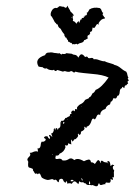

<svg xmlns="http://www.w3.org/2000/svg" viewBox="-20 -690 480 686"><path d="M78 -122Q80 -126 83 -129Q92 -136 86 -144Q91 -144 94 -145L101 -148Q110 -151 116 -148L115 -154L114 -160Q123 -158 125 -169L126 -177Q128 -183 129 -184Q133 -183 136 -184Q141 -186 142 -188Q144 -190 143 -193Q142 -195 137 -197Q138 -202 143 -203Q146 -204 151 -202Q151 -198 157 -193Q159 -197 159 -198L157 -202Q154 -206 156 -208Q159 -208 162 -205L164 -203L167 -200L166 -204L165 -207L163 -213Q164 -214 165 -214H167Q170 -217 172 -223V-228L174 -233L176 -228L178 -224Q177 -231 181 -232Q183 -233 184 -231.5Q185 -230 186 -226Q188 -228 188 -229V-231Q196 -233 196 -243V-252Q198 -258 201 -259Q206 -256 210 -263L212 -265L213 -268Q217 -270 219 -269Q220 -272 224 -273L227 -274L230 -277Q228 -283 236 -283Q232 -288 237 -293Q242 -298 247 -292Q248 -294 248 -300H252L256 -299Q253 -305 258 -310L263 -315L268 -318Q278 -322 284 -333L288 -335L293 -337Q298 -338 299 -343Q301 -342 304 -345.5Q307 -349 310 -356Q314 -358 317 -361Q318 -363 322 -369Q342 -376 368 -413Q348 -423 309 -426L279 -429Q258 -431 249 -434Q246 -429 242 -432L238 -435Q236 -436 233 -436Q229 -432 219 -434L212 -436Q209 -436 205 -434L195 -437L185 -440Q177 -432 173 -441Q169 -438 160 -440Q152 -441 147 -446Q139 -443 132 -450Q128 -450 118 -452Q101 -480 141 -493Q143 -498 146 -500Q151 -503 155 -502Q164 -504 173 -501L183 -500Q188 -498 193 -500L195 -498L198 -496Q200 -494 203 -498L206 -497H210Q214 -497 217 -500L226 -499L236 -498L242 -495L248 -494Q255 -493 260 -484Q266 -496 271 -496Q277 -496 284 -486Q292 -491 295 -483Q296 -482 301 -482L306 -483Q313 -484 315 -478Q323 -480 335 -475L345 -472Q348 -471 355 -471Q357 -469 364 -467L374 -464Q386 -461 389 -458Q400 -456 411 -447L420 -440Q426 -436 431 -434L434 -428L435 -423Q437 -414 439 -412Q437 -411 436.5 -410Q436 -409 437 -408L439 -405Q441 -403 439 -401Q433 -400 438 -392L434 -389Q432 -387 431 -385Q428 -386 426 -383L425 -379L424 -375L420 -378L417 -380L416 -377V-375Q409 -374 408 -364L407 -356Q406 -353 404 -349Q401 -349 399 -347L398 -344L397 -342Q394 -335 386 -340L384 -336L382 -332Q380 -327 376 -327Q374 -321 373 -317Q360 -313 357 -301Q338 -295 338 -279Q330 -284 326 -276L323 -269L319 -263Q311 -271 307 -259L305 -253L302 -247Q297 -239 291 -238Q289 -233 288 -233L286 -234L284 -236Q281 -239 281 -235Q281 -233 282 -230Q281 -226 276 -223L272 -221L269 -219Q270 -212 266 -209Q263 -206 260 -213Q258 -211 258 -209L259 -207V-204L257 -200L254 -197Q251 -192 245 -192Q243 -187 239 -184Q234 -196 234 -188V-181L235 -174L229 -176L223 -178Q224 -173 221.5 -171Q219 -169 213 -171Q211 -169 213 -167L214 -166V-164Q209 -147 193 -141Q191 -136 188 -135L184 -134H179V-131L178 -128Q177 -124 180 -122H186L192 -123Q200 -123 203 -117Q214 -115 223 -120L228 -123Q230 -124 234 -124Q238 -124 246 -118Q250 -122 258 -122Q266 -122 280 -114L289 -118Q295 -120 297 -120Q304 -120 305 -110Q312 -111 319 -104Q328 -118 331 -118Q335 -118 340 -107L341 -109L340 -112Q340 -114 343 -116Q344 -117 352 -111L357 -110L364 -109Q364 -106 368 -107Q366 -108 364 -110Q362 -112 364 -113Q366 -116 368 -114Q370 -114 372 -111L374 -104Q374 -98 375 -97Q376 -98 376 -98Q378 -98 378 -99L380 -101Q382 -103 388 -99Q388 -97 386 -97H385L384 -96Q381 -88 388 -81Q386 -74 387 -68V-56L384 -57Q382 -57 382 -58V-56L383 -53Q384 -48 383 -47Q379 -48 375 -51Q377 -39 371 -37H366L361 -38Q356 -38 356 -31Q354 -33 349 -31L342 -29Q336 -28 334 -36Q332 -34 331 -31L330 -29L329 -26Q324 -23 318 -26L313 -28Q310 -30 308 -28L302 -29H295Q288 -30 286 -35Q282 -34 277 -39Q267 -37 263 -43L262 -38L260 -32Q250 -42 247 -42Q242 -42 236 -33Q232 -37 220 -34V-38L219 -42Q217 -43 215 -40V-38L213 -37L210 -40L207 -43Q205 -53 197 -51Q190 -50 190 -39Q186 -39 185 -42L182 -46Q178 -50 173 -46Q170 -52 161 -49Q155 -47 150 -47Q139 -49 130 -55Q128 -57 127 -60L124 -67Q120 -74 115 -67Q113 -72 106 -69L103 -73L101 -77Q96 -82 98 -86Q95 -88 89 -90L85 -91L83 -92Q79 -94 81 -112Q77 -118 78 -122ZM165 -652Q170 -661 179 -662Q183 -659 191 -667Q194 -669 199 -667L204 -666H208Q217 -657 221 -670Q224 -662 226 -660L229 -655Q231 -653 231 -650L235 -646L239 -642Q243 -638 245 -632L243 -634L240 -635V-628Q240 -622 241 -621Q242 -620 240 -615Q243 -615 245 -613Q248 -613 249 -610L251 -608L253 -605Q255 -610 261 -615Q261 -609 264 -609L265 -613L267 -618Q268 -622 273 -621Q274 -622 273 -623L272 -624L271 -625Q272 -626 274 -626H277Q281 -626 279 -631Q282 -630 283 -631V-635Q288 -633 290 -638Q293 -640 289 -644Q294 -644 299 -656Q314 -666 337 -661L341 -657L343 -652Q345 -645 349 -644Q345 -638 348 -635L350 -633Q350 -632 351 -631Q352 -630 352 -629Q355 -628 355 -626Q355 -625 353 -623Q342 -624 332 -607V-606L333 -605Q334 -604 332 -602Q327 -608 322 -597Q318 -591 318 -591Q315 -589 311 -592L310 -587L309 -581Q307 -576 301 -576Q303 -572 302 -570L300 -568Q299 -567 299 -564Q294 -566 293 -561Q291 -555 295 -554Q284 -546 281 -547Q279 -539 270 -537L263 -535Q261 -534 259 -532.5Q257 -531 256 -531Q254 -536 247 -531Q245 -533 244 -533L242 -532L240 -531L238 -533L236 -536Q234 -538 231 -537Q227 -542 223 -541V-546L220 -549L218 -553Q217 -557 213 -556Q214 -559 210 -562Q212 -566 206 -572L203 -576L200 -581Q197 -588 194 -589Q191 -591 189 -594Q186 -599 187 -602Q182 -602 180 -607Q175 -610 171 -620L167 -627Q166 -631 162 -633Q159 -642 165 -652ZM243 -43Q242 -49 234 -47Q230 -42 235 -42ZM298 -31Q306 -32 299 -44Q297 -32 298 -31ZM270 -54 271 -51 272 -48Q272 -46 274 -44Q277 -50 270 -54ZM211 -251 207 -255Q204 -249 205 -248Q206 -247 211 -251ZM237 -629V-630Q235 -627 237 -625Q238 -626 238 -628ZM169 -137V-139Q166 -138 168 -136Q169 -136 169 -137ZM286 -238H290Q289 -239 286 -238ZM221 -265 220 -264 222 -263Q222 -264 221 -265ZM200 -250Q203 -250 201 -252Q200 -251 200 -250ZM271 -308 272 -309 271 -310Q270 -309 271 -308ZM235 -274H234L236 -272Q236 -273 235 -274ZM95 -141 94 -140Z"/></svg>

Font: Kom-post
Style: Regular
Weight: 400
Designer: @guaschetti
Foundry: guaschetti
Version: Version 1.00 December 6, 2021, initial release